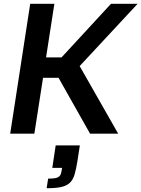

<svg xmlns="http://www.w3.org/2000/svg" viewBox="-20 -708 749 1017"><path d="M34 0ZM457 0 290 -296H208L162 0H34L140 -688H268L224 -404H306L568 -688H709L402 -358L606 0ZM235 238Q254 238 267 236.5Q280 235 288 230.5Q296 226 300 218.5Q304 211 306 198L309 181H257L275 62H403L390 146Q383 190 374.5 218Q366 246 348.5 261.5Q331 277 302.5 283Q274 289 227 289Z"/></svg>

Font: Azeri Sans SemiBold
Style: Italic
Weight: 600
Designer: Hector Gatti & Omnibus-Type (original fonts) / Cristiano Sobral (main changes and remastering)
Foundry: Omnibus-Type
Version: Version 0.07;August 21, 2020;FontCreator 13.0.0.2681 64-bit;